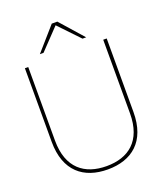

<svg xmlns="http://www.w3.org/2000/svg" viewBox="-165 -1020 964 1138"><g transform="rotate(-20 317.0 -451.0)"><path d="M317 12C468 12 575 -70 575 -256V-720H553V-256C553 -81 454 -9 317 -9C180 -9 80 -81 80 -256V-720H59V-256C59 -70 166 12 317 12ZM171 -768H194L317 -897L440 -768H463L334 -914H299Z"/></g></svg>

Font: Aspekta 50
Style: Regular
Weight: 50
Designer: Ivo Dolenc
Version: Version 2.000